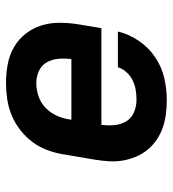

<svg xmlns="http://www.w3.org/2000/svg" viewBox="12 -580 576 640"><g transform="rotate(90 300.0 -260.0)"><path d="M255 8Q224 8 193 2Q162 -4 136.5 -19Q111 -34 92.5 -57.5Q74 -81 65 -109.5Q56 -138 56 -169.5Q56 -201 61 -233L74 -310H396Q399 -332 397 -353.5Q395 -375 384.5 -392.5Q374 -410 354.5 -418.5Q335 -427 313 -427Q297 -427 280.5 -424.5Q264 -422 248.5 -414.5Q233 -407 221 -394Q209 -381 204 -365H85Q94 -402 116 -434.5Q138 -467 170.5 -489Q203 -511 240 -519.5Q277 -528 313 -528Q337 -528 360.5 -525Q384 -522 405.5 -514.5Q427 -507 446 -494Q465 -481 479 -464Q493 -447 502 -426Q511 -405 515 -382Q519 -359 517.5 -335Q516 -311 512 -287L495 -187Q491 -160 481.5 -133Q472 -106 455 -82.5Q438 -59 414.5 -40.5Q391 -22 364.5 -11Q338 0 310 4Q282 8 255 8ZM257 -93Q279 -93 301 -100.5Q323 -108 339.5 -124Q356 -140 365.5 -161Q375 -182 378 -203L379 -210H177Q174 -188 176 -166.5Q178 -145 188 -127.5Q198 -110 217 -101.5Q236 -93 257 -93Z"/></g></svg>

Font: Iosevka Etoile Oblique
Style: Bold
Weight: 700
Italic angle: -9°
Designer: Belleve Invis
Foundry: Belleve Invis
Version: Version 15.5.2; ttfautohint (v1.8.4)